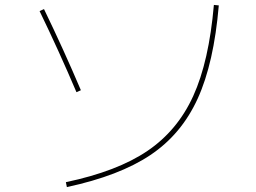

<svg xmlns="http://www.w3.org/2000/svg" viewBox="-20 -751 1040 781"><path d="M248 -10Q457 -54 579.5 -137Q702 -220 766 -360.5Q830 -501 850 -731L870 -729Q850 -494 784 -349.5Q718 -205 592 -120.5Q466 -36 252 10ZM141 -706 159 -714Q238 -551 309 -384L291 -376Q220 -543 141 -706Z"/></svg>

Font: Mplus 1p Thin
Style: Regular
Weight: 250
Version: Version 1.061